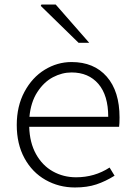

<svg xmlns="http://www.w3.org/2000/svg" viewBox="-20 -815 612 848"><path d="M54 -263Q54 -346 88 -409.5Q122 -473 177.5 -507Q233 -541 296 -541Q395 -541 451.5 -476.5Q508 -412 508 -296Q508 -268 506 -255H109Q111 -185 139 -134.5Q167 -84 213.5 -58Q260 -32 316 -32Q398 -32 464 -75L486 -39Q446 -14 405.5 -0.5Q365 13 311 13Q240 13 181 -20.5Q122 -54 88 -116.5Q54 -179 54 -263ZM160 -789 163 -795H226L374 -626H327ZM458 -299Q458 -394 414.5 -444.5Q371 -495 296 -495Q254 -495 214 -474Q174 -453 145 -408.5Q116 -364 110 -299Z"/></svg>

Font: Nebula Sans Light
Style: Regular
Weight: 300
Designer: Paul D. Hunt for Adobe (as Source Sans)
Foundry: Nebula Entertainment & Broadcasting LLC
Version: Version 1.010